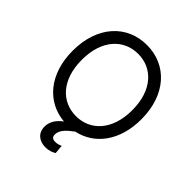

<svg xmlns="http://www.w3.org/2000/svg" viewBox="-254 -895 1269 1269"><g transform="rotate(45 380.5 -260.5)"><path d="M701.7 -363.6C701.7 -593.8 566.8 -737.2 380.7 -737.2C194.6 -737.2 59.7 -593.8 59.7 -363.6C59.7 -146.3 180 -6.4 349.8 8.5C301.8 43.7 282.7 83.5 282.7 122.2C282.7 183.2 325.3 215.9 383.5 215.9C417.6 215.9 443.2 204.5 458.8 194.6L453.1 132.1C443.2 137.8 426.1 144.9 404.8 144.9C376.4 144.9 367.9 132.1 367.9 110.8C367.9 68.2 407.7 34.1 450.3 2.8C599.4 -28.8 701.7 -163.4 701.7 -363.6ZM144.9 -363.6C144.9 -552.6 248.6 -654.8 380.7 -654.8C512.8 -654.8 616.5 -552.6 616.5 -363.6C616.5 -174.7 512.8 -72.4 380.7 -72.4C248.6 -72.4 144.9 -174.7 144.9 -363.6Z"/></g></svg>

Font: Margiela Sans
Style: Regular
Weight: 400
Designer: Stefan Endress, Andreas Faust
Version: Version 1.100;FEAKit 1.0